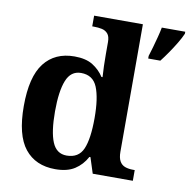

<svg xmlns="http://www.w3.org/2000/svg" viewBox="-84 -843 927 936"><g transform="rotate(10 379.0 -375.0)"><path d="M249.7 10Q151.9 10 98.8 -56.5Q45.7 -123 45.7 -267Q45.7 -412 98.5 -479.9Q151.3 -547.7 248 -547.7Q304.2 -547.7 338.4 -526.4Q372.6 -505.1 394 -471.9H399.4Q397.6 -495.8 396.7 -526.6Q395.8 -557.3 395.8 -584.2V-644.8Q395.8 -672.5 384.5 -685.8Q373.3 -699.1 355.1 -703.1Q336.9 -707 314.9 -707H306.9V-760H548.3V-129.1Q548.3 -99 557.8 -82.2Q567.3 -65.5 584.3 -59.3Q601.4 -53 624.5 -53H632.5V0H434L409 -77.8H403.9Q381.9 -37 345.3 -13.5Q308.7 10 249.7 10ZM292.8 -65Q352.3 -65 374 -115.2Q395.8 -165.4 395.8 -268.7Q395.8 -367.5 374 -420.7Q352.3 -473.9 293 -473.9Q242.6 -473.9 221.4 -420.7Q200.1 -367.5 200.1 -267.7Q200.1 -166.4 221.4 -115.7Q242.6 -65 292.8 -65ZM602.8 -613Q609.3 -633.3 616.7 -659.1Q624 -685 631 -711.7Q638 -738.3 642 -760H758V-750Q749 -729 733 -702.3Q717 -675.6 698.4 -648.6Q679.8 -621.6 662.9 -600H602.8Z"/></g></svg>

Font: Noto Serif Telugu
Style: Regular
Weight: 400
Designer: Jelle Bosma - Monotype Design Team
Foundry: Monotype Imaging Inc.
Version: Version 2.003